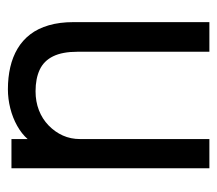

<svg xmlns="http://www.w3.org/2000/svg" viewBox="-52 -489 550 486"><g transform="rotate(90 223.0 -246.0)"><path d="M332 -41V0H406V-501H332V-174Q332 -150 323 -130Q314 -110 297.5 -94Q281 -78 259 -69.5Q237 -61 211 -61Q179 -61 156.5 -71.5Q134 -82 122.5 -105.5Q111 -129 111 -167V-501H36V-157Q36 -122 44 -94.5Q52 -67 67 -47.5Q82 -28 103 -15.5Q124 -3 150 3Q176 9 206 9Q230 9 254 3Q278 -3 298.5 -14.5Q319 -26 332 -41Z"/></g></svg>

Font: Advent Pro Medium
Style: Regular
Weight: 500
Designer: VivaRado, Andreas Kalpakidis
Foundry: VivaRado, Andreas Kalpakidis
Version: Version 3.000